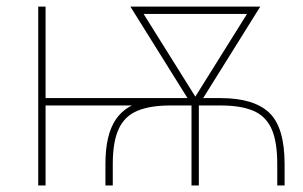

<svg xmlns="http://www.w3.org/2000/svg" viewBox="-20 -566 924 586"><path d="M301.8 0V-65.4Q301.8 -110.4 309.6 -144Q317.4 -177.7 333.3 -201.2Q349.1 -224.6 373 -239Q397 -253.4 428.7 -260Q460.4 -266.6 500 -266.6H653.3Q754.4 -266.6 801.5 -222.2Q848.6 -177.7 848.6 -65.4V0H826.2V-65.4Q826.2 -134.3 808.6 -173.1Q791 -211.9 752.9 -228Q714.8 -244.1 653.3 -244.1H500Q438.5 -244.1 399.7 -228Q360.8 -211.9 342.5 -172.9Q324.2 -133.8 324.2 -65.4V0ZM96.7 0V-545.9H119.1V0ZM102.5 -244.1V-266.6H531.2V-244.1ZM564.5 0V-266.6H586.9V0ZM569.3 -239.3 377.9 -545.9H404.3L586.9 -253.9L574.2 -239.3ZM578.1 -239.3 565.4 -253.9 748 -545.9H774.4L583 -239.3ZM397.5 -523.4V-545.9H752V-523.4Z"/></svg>

Font: Inter Thin
Style: Regular
Weight: 250
Designer: Rasmus Andersson
Foundry: rsms
Version: Version 4.001;git-66647c0bb